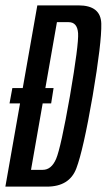

<svg xmlns="http://www.w3.org/2000/svg" viewBox="-27 -695 397 715"><path d="M8.5 -310H163.5L172.5 -367H19ZM-7 0H147.5Q231.5 0 257.2 -67.8Q283 -135.5 318 -337.5Q352 -538.5 350.2 -606.8Q348.5 -675 265 -675H112ZM88.5 -62.5 185 -612.5H228.5Q261 -612.5 263.8 -571.2Q266.5 -530 233.5 -337.5Q199.5 -144.5 182 -103.5Q164.5 -62.5 132 -62.5Z"/></svg>

Font: Anybody ExtraCondensed
Style: Italic
Weight: 400
Width: 2
Italic angle: -10°
Version: Version 1.113;gftools[0.9.25]